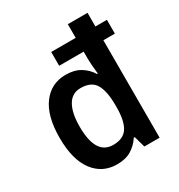

<svg xmlns="http://www.w3.org/2000/svg" viewBox="-181 -881 944 1012"><g transform="rotate(-30 291.0 -375.0)"><path d="M238 10Q149 10 96.5 -60Q44 -130 44 -262Q44 -395 96.5 -465Q149 -535 237 -535Q289 -535 325 -513.5Q361 -492 383 -456H388Q385 -479 383 -506.5Q381 -534 381 -551V-593H232V-677H381V-760H501V-677H571V-593H501V0H408L389 -68H383Q360 -33 325.5 -11.5Q291 10 238 10ZM271 -89Q332 -89 358 -127.5Q384 -166 385 -247V-265Q385 -349 360.5 -392Q336 -435 270 -435Q218 -435 191.5 -389.5Q165 -344 165 -261Q165 -89 271 -89Z"/></g></svg>

Font: Noto Sans Sinhala SemiCondensed SemiBold
Style: Regular
Weight: 600
Width: 4
Designer: Jelle Bosma - Monotype Design Team
Foundry: Monotype Imaging Inc.
Version: Version 2.006; ttfautohint (v1.8.4.7-5d5b)